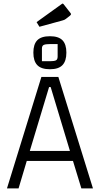

<svg xmlns="http://www.w3.org/2000/svg" viewBox="-20 -1056 560 1076"><path d="M389 -154H130L84 0H19L212 -625H307L501 0H436ZM372 -210 264 -568H255L147 -210ZM167 -761Q167 -808 189 -830.5Q211 -853 260 -853Q308 -853 330 -830.5Q352 -808 352 -761Q352 -714 330 -691Q308 -668 260 -668Q211 -668 189 -691Q167 -714 167 -761ZM261 -713Q283 -713 293 -717.5Q303 -722 303 -739V-809H260Q236 -809 225.5 -804.5Q215 -800 215 -784V-713ZM185 -932 324 -1032Q329 -1036 331 -1036Q333 -1036 336 -1033L372 -987Q378 -980 378 -977Q378 -973 372 -968L349 -950Q342 -944 329 -941L201 -906Z"/></svg>

Font: Changa ExtraLight
Style: Regular
Weight: 275
Designer: Eduardo Rodriguez Tunni
Foundry: Eduardo Rodriguez Tunni
Version: Version 2.002; ttfautohint (v1.5) -l 8 -r 50 -G 200 -x 14 -H